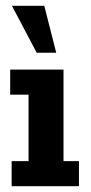

<svg xmlns="http://www.w3.org/2000/svg" viewBox="-20 -639 313 659"><path d="M20 0V-86H78V-314H15V-400H198V-86H251V0ZM106 -458 21 -619H132L173 -458Z"/></svg>

Font: Rokkitt SemiBold
Style: Bold
Weight: 700
Version: Version 3.103